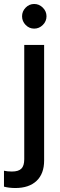

<svg xmlns="http://www.w3.org/2000/svg" viewBox="-63 -735 301 966"><path d="M109 -591Q84 -591 66 -609.5Q48 -628 48 -653Q48 -678 66 -696.5Q84 -715 109 -715Q134 -715 152.5 -696.5Q171 -678 171 -653Q171 -628 152.5 -609.5Q134 -591 109 -591ZM14 211Q-2 211 -17.5 209Q-33 207 -43 204V124Q-33 126 -24 127Q-15 128 -3 128Q30 128 44.5 113.5Q59 99 59 66V-509H159V73Q159 139 121 175Q83 211 14 211Z"/></svg>

Font: Red Hat Display Medium
Style: Regular
Weight: 500
Designer: Pentagram / MCKL
Foundry: Pentagram / MCKL
Version: Version 1.005; Red Hat Display Medium